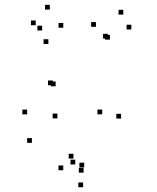

<svg xmlns="http://www.w3.org/2000/svg" viewBox="-20 -577 660 805"><path d="M487.7 -79.8V-99.8H467.7V-79.8ZM530.7 -453.3V-473.3H510.7V-453.3ZM497 -515.8V-535.8H477V-515.8ZM382.2 -464.5V-484.5H362.2V-464.5ZM213.3 -215.3V-235.3H193.3V-215.3ZM201.3 -219.5V-239.5H181.3V-219.5ZM245.3 -460.7V-480.7H225.3V-460.7ZM188.8 -536.7V-556.7H168.8V-536.7ZM129.7 -471.2V-491.2H109.7V-471.2ZM182.8 -392.5V-412.5H162.8V-392.5ZM156.7 -449.2V-469.2H136.7V-449.2ZM93.7 -97.5V-117.5H73.7V-97.5ZM113.8 22V2H93.8V22ZM220.7 -80.8V-100.8H200.7V-80.8ZM432.2 -415.2V-435.2H412.2V-415.2ZM440.8 -410.8V-430.8H420.8V-410.8ZM408.5 -97.7V-117.7H388.5V-97.7ZM333 125V105H313V125ZM295.5 112.5V92.5H275.5V112.5ZM330.5 146.8V126.8H310.5V146.8ZM288 87.8V67.8H268V87.8ZM245.2 136.8V116.8H225.2V136.8ZM328.5 208V188H308.5V208Z"/></svg>

Font: Monaspace Radon Dots Var
Style: Regular
Weight: 400
Designer: Riley Cran and the Lettermatic Team
Version: Version 1.100 (Monaspace Radon Dots)